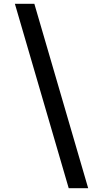

<svg xmlns="http://www.w3.org/2000/svg" viewBox="-20 -843 540 1006"><path d="M340 143 58 -823H160L442 143Z"/></svg>

Font: Iosevka Slab Semibold
Style: Regular
Weight: 600
Monospace: yes
Designer: Belleve Invis
Foundry: Belleve Invis
Version: Version 11.1.1; ttfautohint (v1.8.3)